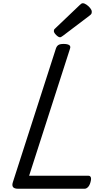

<svg xmlns="http://www.w3.org/2000/svg" viewBox="-20 -1160 665 1180"><path d="M91 0Q46 0 59 -40L324 -863Q329 -877 339 -883.5Q349 -890 371 -890Q394 -890 405 -883Q416 -876 410 -860L159 -80H523Q534 -80 538 -70.5Q542 -61 536 -40Q531 -21 521 -10.5Q511 0 500 0ZM349 -931Q339 -931 325 -945Q311 -959 311 -969Q311 -973 312 -976.5Q313 -980 320 -986L470 -1129Q476 -1134 479.5 -1137Q483 -1140 489 -1140Q499 -1140 512 -1131Q525 -1122 534.5 -1110Q544 -1098 544 -1088Q544 -1081 542 -1076Q540 -1071 529 -1063L368 -941Q362 -937 357.5 -934Q353 -931 349 -931Z"/></svg>

Font: Playwrite DK Uloopet
Style: Regular
Weight: 400
Designer: Veronika Burian, José Scaglione
Foundry: TypeTogether
Version: Version 1.002